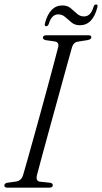

<svg xmlns="http://www.w3.org/2000/svg" viewBox="-20 -862 468 882"><path d="M150 -58Q143 -31 162.5 -27.5L210.5 -22.5Q222.5 -20 222.5 -11.5Q222.5 0 207 0H13.5Q0 0 0 -10Q0 -20 14 -22.5L53.5 -28Q78 -31.5 86 -57.5Q93.5 -83 106.2 -128Q119 -173 134.5 -229.2Q150 -285.5 166.8 -346Q183.5 -406.5 199 -464Q214.5 -521.5 227.2 -569.2Q240 -617 247.5 -646.5Q252 -667.5 232.5 -671.5L190.5 -677.5Q177 -680.5 177 -689Q177.5 -700 193.5 -700H387Q399.5 -700 399.5 -691Q399.5 -681.5 383.5 -678L337 -670.5Q317 -667 310.5 -644Q302 -614 288.8 -566.2Q275.5 -518.5 259.8 -460.8Q244 -403 227.2 -342.5Q210.5 -282 195.2 -226Q180 -170 168 -126Q156 -82 150 -58ZM346.5 -746Q324.5 -746 309 -758.5Q293.5 -771 279.8 -783.5Q266 -796 248 -796Q217 -796 204.5 -753Q200 -741.5 192.5 -741.5Q183 -741.5 186.5 -755Q208 -837 267 -837Q289.5 -837 304.5 -824.5Q319.5 -812 333.5 -799.2Q347.5 -786.5 366 -786.5Q397 -786.5 409.5 -830Q413 -841.5 421.5 -841.5Q431 -841.5 427 -827.5Q406 -746 346.5 -746Z"/></svg>

Font: Fraunces 144pt Soft Light
Style: Italic
Weight: 300
Italic angle: -16°
Version: Version 1.000;[b76b70a41]